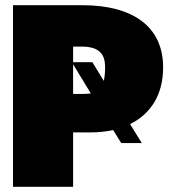

<svg xmlns="http://www.w3.org/2000/svg" viewBox="-20 -718 658 738"><path d="M607 -459C607 -617 489 -698 297 -698H30V0H261V-209H325C357 -209 387 -212 415 -218L446 -168H525L480 -241C559 -280 607 -353 607 -459ZM335 -479H261V-539H293C366 -539 384 -506 384 -459C384 -438 382 -421 379 -407ZM301 -357H261V-471L329 -359C321 -358 312 -357 301 -357Z"/></svg>

Font: Fira Sans Ultra
Style: Regular
Weight: 950
Designer: Carrois Corporate & Edenspiekermann AG
Foundry: Carrois Corporate GbR & Edenspiekermann AG
Version: Version 4.203;PS 004.203;hotconv 1.0.88;makeotf.lib2.5.64775